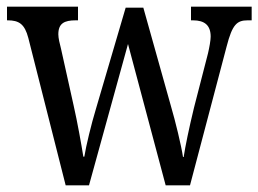

<svg xmlns="http://www.w3.org/2000/svg" viewBox="-20 -556 775 576"><path d="M65 -442 177 0H247L364 -424L477 0H550L660 -417C677 -483 691 -495 723 -495H735V-536H553V-495H559C594 -495 612 -480 612 -446C612 -435 608 -413 604 -396L562 -233C547 -171 536 -118 531 -85H529C524 -119 506 -193 493 -237L410 -533H357L268 -230C254 -184 238 -118 233 -86H230C225 -118 212 -191 201 -239L163 -410C159 -425 155 -442 155 -453C155 -486 173 -495 207 -495H214V-536H1V-495H3C37 -495 54 -484 65 -442Z"/></svg>

Font: Noto Serif Lao Condensed
Style: Regular
Weight: 400
Width: 3
Designer: Monotype Design Team
Foundry: Monotype Imaging Inc.
Version: Version 2.003